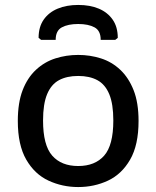

<svg xmlns="http://www.w3.org/2000/svg" viewBox="-20 -744 632 776"><path d="M296 12Q232 12 176 -14Q120 -40 86 -99Q52 -158 52 -255Q52 -329 71.5 -379.5Q91 -430 125.5 -462Q160 -494 204 -508Q248 -522 296 -522Q344 -522 388 -508Q432 -494 466 -462Q500 -430 520 -379.5Q540 -329 540 -255Q540 -158 506 -99Q472 -40 416.5 -14Q361 12 296 12ZM296 -73Q364 -73 401 -115Q438 -157 438 -257Q438 -324 421.5 -363.5Q405 -403 373.5 -420Q342 -437 296 -437Q250 -437 218.5 -420Q187 -403 170.5 -363.5Q154 -324 154 -257Q154 -157 191 -115Q228 -73 296 -73ZM296 -724Q344 -724 379.5 -709Q415 -694 435.5 -664.5Q456 -635 456 -591L446 -583H387Q387 -620 362 -633.5Q337 -647 296 -647Q255 -647 230 -633.5Q205 -620 205 -583H146L136 -591Q136 -635 156.5 -664.5Q177 -694 213 -709Q249 -724 296 -724Z"/></svg>

Font: AR One Sans Medium
Style: Regular
Weight: 500
Designer: Niteesh Yadav
Foundry: Niteesh Yadav
Version: Version 1.001;gftools[0.9.33]